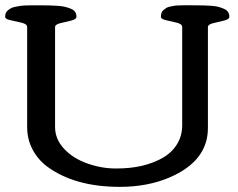

<svg xmlns="http://www.w3.org/2000/svg" viewBox="-27 -706 913 736"><path d="M130.9 -685.5Q146.5 -685.5 159.4 -685.3Q172.4 -685.1 191.7 -683.8Q210.9 -682.6 221.9 -679.9Q232.9 -677.2 244.4 -672.6Q255.9 -668 261 -660.2Q266.1 -652.3 266.1 -642.1Q266.1 -631.8 245.6 -627Q225.1 -622.1 204.6 -617.2Q184.1 -612.3 184.1 -602.5V-219.2Q184.1 -172.9 218.3 -136Q252.4 -99.1 307.1 -79.6Q361.8 -60.1 417.5 -60.1Q473.1 -60.1 516.6 -70.3Q560.1 -80.6 595.2 -100.1Q630.4 -119.6 650.9 -152.1Q671.4 -184.6 671.4 -225.6V-602.5Q671.4 -613.8 651.1 -618.9Q630.9 -624 610.4 -628.4Q589.8 -632.8 589.8 -641.4Q589.8 -649.9 592 -656.5Q594.2 -663.1 599.6 -667.5Q605 -671.9 610.1 -675.3Q615.2 -678.7 624.8 -680.7Q634.3 -682.6 640.6 -683.8Q647 -685.1 659.7 -685.3Q672.4 -685.5 678.7 -685.8Q685.1 -686 699.2 -685.8Q713.4 -685.5 726.3 -685.5Q739.3 -685.5 752.2 -685.3Q765.1 -685.1 782.5 -683.8Q799.8 -682.6 810.5 -679.7Q821.3 -676.8 831.8 -672.1Q842.3 -667.5 847.2 -659.9Q852.1 -652.3 852.1 -642.1Q852.1 -631.8 831.5 -627Q811 -622.1 790.5 -617.2Q770 -612.3 770 -602.5V-215.3Q770 -88.4 622.1 -25.4Q538.1 10.3 432.6 10.3Q258.8 10.3 153.3 -67.9Q118.7 -93.8 97.9 -132.8Q77.1 -171.9 77.1 -218.8V-602.5Q77.1 -613.8 56.2 -618.9Q35.2 -624 13.9 -628.4Q-7.3 -632.8 -7.3 -641.4Q-7.3 -649.9 -4.6 -656.2Q-2 -662.6 4.2 -667.2Q10.3 -671.9 16.1 -675Q22 -678.2 33 -680.2Q43.9 -682.1 51.8 -683.6Q64.9 -685.5 89.8 -685.5Z"/></svg>

Font: Corben
Style: Regular
Weight: 400
Designer: vernon adams
Foundry: vernon adams
Version: Version 1.101